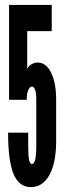

<svg xmlns="http://www.w3.org/2000/svg" viewBox="-20 -755 276 783"><path d="M106 8Q153.5 8 180.8 -40Q208 -88 209 -174V-348Q209 -417 188.5 -458.5Q168 -500 134 -500Q119 -500 106 -491.2Q93 -482.5 91 -471V-628H191V-735H17V-348H89Q89 -375.5 95.8 -388.8Q102.5 -402 110 -402Q117.5 -402 122.8 -389.8Q128 -377.5 128 -348V-164Q128 -118.5 123 -102.2Q118 -86 110 -86Q103 -86 99 -101.2Q95 -116.5 95 -165V-214H13Q13 -99 35.2 -45.5Q57.5 8 106 8Z"/></svg>

Font: League Gothic Condensed
Style: Regular
Weight: 400
Width: 3
Designer: The League of Moveable Type
Version: Version 1.600; ttfautohint (v1.8.3)